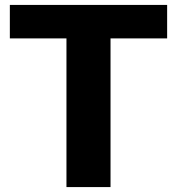

<svg xmlns="http://www.w3.org/2000/svg" viewBox="-20 -760 719 780"><path d="M250 -604H20V-740H659V-604H429V0H250Z"/></svg>

Font: Encode Sans Wide
Style: Bold
Weight: 700
Designer: Pablo Impallari, Andres Torresi
Foundry: Pablo Impallari, Andres Torresi
Version: Version 1.000; ttfautohint (v1.00) -l 8 -r 50 -G 200 -x 14 -